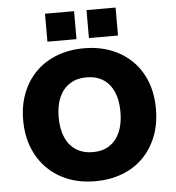

<svg xmlns="http://www.w3.org/2000/svg" viewBox="-61 -978 958 1046"><g transform="rotate(-5 418.5 -455.5)"><path d="M418 11Q337 11 270.5 -15Q204 -41 156 -89Q108 -137 81.5 -204Q55 -271 55 -354Q55 -436 81.5 -503Q108 -570 156 -617.5Q204 -665 271 -690.5Q338 -716 418 -716Q499 -716 565.5 -690.5Q632 -665 680.5 -617.5Q729 -570 755 -503Q781 -436 781 -354Q781 -271 755 -204Q729 -137 681 -88.5Q633 -40 566 -14.5Q499 11 418 11ZM419 -148Q472 -148 509.5 -172.5Q547 -197 567 -243Q587 -289 587 -353Q587 -418 567 -463.5Q547 -509 509.5 -533Q472 -557 418 -557Q366 -557 328 -533Q290 -509 269.5 -463.5Q249 -418 249 -353Q249 -289 269 -243Q289 -197 327.5 -172.5Q366 -148 419 -148ZM451 -769V-922H610V-769ZM224 -769V-922H383V-769Z"/></g></svg>

Font: Nunito Sans 9pt Black
Style: Regular
Weight: 900
Version: Version 3.101;gftools[0.9.27]